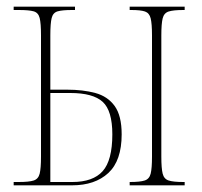

<svg xmlns="http://www.w3.org/2000/svg" viewBox="-20 -556 607 576"><path d="M21 0V-10H36Q67 -10 81 -14.5Q95 -19 99 -35Q103 -51 103 -86V-450Q103 -486 99 -502Q95 -518 81 -522Q67 -526 36 -526H21V-536H205V-526H196Q167 -526 153 -522Q139 -518 135 -502Q131 -486 131 -450V-287H181Q229 -287 266 -277Q303 -267 324 -238Q345 -209 345 -153Q345 -74 305 -37Q265 0 196 0ZM369 0V-10H370Q400 -10 414 -14.5Q428 -19 432 -35Q436 -51 436 -86V-450Q436 -485 432 -501Q428 -517 415 -521.5Q402 -526 374 -526H369V-536H534V-526H530Q500 -526 486 -521.5Q472 -517 468 -501Q464 -485 464 -450V-86Q464 -51 468 -35Q472 -19 486 -14.5Q500 -10 530 -10H534V0ZM197 -10Q259 -10 288 -42.5Q317 -75 317 -153Q317 -224 288 -250.5Q259 -277 191 -277H131V-10Z"/></svg>

Font: Noto Serif Display ExtraCondensed Thin
Style: Regular
Weight: 100
Width: 2
Designer: Monotype Design Team
Foundry: Monotype Imaging Inc.
Version: Version 2.009